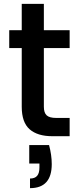

<svg xmlns="http://www.w3.org/2000/svg" viewBox="-20 -708 412 998"><path d="M208 -458V-153Q208 -122 222.5 -108.5Q237 -95 272 -95H342V0H252Q175 0 134 -36Q93 -72 93 -153V-458H28V-551H93V-688H208V-551H342V-458ZM235 46Q249 98 249 145Q249 270 136 270V220Q161 220 173 206Q185 192 185 163V142H132V46Z"/></svg>

Font: A Bank Premium Med
Style: Regular
Weight: 500
Designer: Ninad Kale (Devanagari), Jonny Pinhorn (Latin), Htun Naung (Myanmar)
Foundry: Indian Type Foundry
Version: 4.004